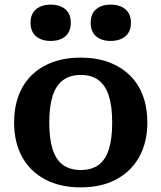

<svg xmlns="http://www.w3.org/2000/svg" viewBox="-20 -798 698 830"><path d="M617 -269Q617 -183 582 -120Q547 -57 482.5 -22.5Q418 12 329 12Q240 12 175 -22.5Q110 -57 75.5 -120Q41 -183 41 -269Q41 -333 60.5 -385Q80 -437 117.5 -473.5Q155 -510 208.5 -529.5Q262 -549 329 -549Q396 -549 449 -529.5Q502 -510 540 -473.5Q578 -437 597.5 -385Q617 -333 617 -269ZM193 -269Q193 -198 207.5 -152.5Q222 -107 252.5 -85Q283 -63 329 -63Q376 -63 406 -85Q436 -107 450.5 -152.5Q465 -198 465 -269Q465 -338 450.5 -383.5Q436 -429 406 -451.5Q376 -474 329 -474Q283 -474 252.5 -451.5Q222 -429 207.5 -383.5Q193 -338 193 -269ZM286 -700Q286 -661 262.5 -641Q239 -621 199 -621Q160 -621 136 -641Q112 -661 112 -700Q112 -738 136 -758Q160 -778 199 -778Q239 -778 262.5 -758Q286 -738 286 -700ZM546 -700Q546 -661 522 -641Q498 -621 458 -621Q419 -621 395.5 -641Q372 -661 372 -700Q372 -738 395.5 -758Q419 -778 458 -778Q498 -778 522 -758Q546 -738 546 -700Z"/></svg>

Font: Roboto Serif SemiBold
Style: Regular
Weight: 600
Designer: Greg Gazdowicz
Foundry: Commercial Type
Version: Version 1.008